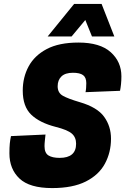

<svg xmlns="http://www.w3.org/2000/svg" viewBox="-20 -943 640 979"><path d="M246 16Q131 16 79.5 -32.5Q28 -81 28 -161Q28 -192 30 -211.5Q32 -231 36 -249L212 -257Q211 -247 209 -228.5Q207 -210 207 -198Q207 -163 227 -150.5Q247 -138 284 -138Q368 -138 368 -210Q368 -243 346 -262Q324 -281 264 -296Q182 -317 139 -358.5Q96 -400 96 -481Q96 -549 126 -604.5Q156 -660 218.5 -693Q281 -726 380 -726Q490 -726 544.5 -677Q599 -628 599 -554Q599 -532 597 -513Q595 -494 592 -480L416 -473Q418 -481 419 -494Q420 -507 420 -519Q420 -548 403.5 -560Q387 -572 352 -572Q313 -572 293.5 -553.5Q274 -535 274 -503Q274 -470 300 -455Q326 -440 387 -422Q476 -396 511 -347.5Q546 -299 546 -236Q546 -166 515 -108.5Q484 -51 417.5 -17.5Q351 16 246 16ZM223 -757 358 -923H498L563 -757H449L415 -841L345 -757Z"/></svg>

Font: Geist Mono Black
Style: Italic
Weight: 900
Italic angle: -12°
Monospace: yes
Designer: Basement.studio, Andrés Briganti, Mateo Zaragoza
Foundry: Basement.studio, Vercel, Andrés Briganti, Guido Ferreyra, Mateo Zaragoza
Version: Version 1.500; ttfautohint (v1.8.4.7-5d5b)